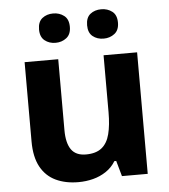

<svg xmlns="http://www.w3.org/2000/svg" viewBox="-54 -802 757 860"><g transform="rotate(-5 325.0 -371.5)"><path d="M576.3 -546.4V0H460.4L440.7 -69.8H432.4Q415.4 -41.8 388.7 -24.1Q362 -6.4 330.3 1.8Q298.6 10 264.2 10Q206.3 10 162.5 -10.8Q118.7 -31.6 94.6 -75.8Q70.5 -120.1 70.5 -189.9V-546.4H221.7V-227.6Q221.7 -169.7 242.4 -140.1Q263.2 -110.6 308.4 -110.6Q353.7 -110.6 379.4 -131.3Q405 -151.9 415.2 -192.1Q425.5 -232.2 425.5 -289.9V-546.4ZM147.6 -686.5Q147.6 -721 167.7 -736.8Q187.8 -752.6 216.6 -752.6Q244.8 -752.6 265.5 -736.8Q286.2 -721 286.2 -686.5Q286.2 -652.9 265.5 -636.8Q244.8 -620.6 216.6 -620.6Q187.8 -620.6 167.7 -636.8Q147.6 -652.9 147.6 -686.5ZM363.7 -686.5Q363.7 -721 383.6 -736.8Q403.5 -752.6 432.9 -752.6Q461 -752.6 481.8 -736.8Q502.5 -721 502.5 -686.5Q502.5 -652.9 481.8 -636.8Q461 -620.6 432.9 -620.6Q403.5 -620.6 383.6 -636.8Q363.7 -652.9 363.7 -686.5Z"/></g></svg>

Font: Noto Sans Khmer UI
Style: Regular
Weight: 400
Designer: Danh Hong and the Monotype Design Team
Foundry: Monotype Imaging Inc.
Version: Version 2.002